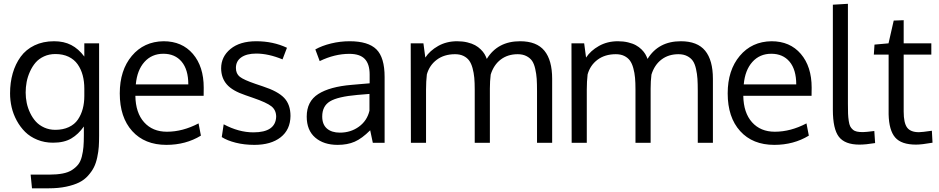

<svg xmlns="http://www.w3.org/2000/svg" viewBox="-20 -769 5059 1034"><path d="M277.8 -69.8Q319.3 -69.8 350.6 -84.5Q381.8 -99.1 399.4 -125Q417 -150.9 425.5 -182.6Q434.1 -214.4 434.1 -252V-291.5Q434.1 -330.6 425.3 -363.5Q416.5 -396.5 398.2 -422.6Q379.9 -448.7 349.4 -463.4Q318.8 -478 278.3 -478Q244.6 -478 217 -465.3Q189.5 -452.6 171.6 -431.9Q153.8 -411.1 141.4 -383.5Q128.9 -356 123.5 -327.6Q118.2 -299.3 118.2 -270.5Q118.2 -242.2 124 -214.4Q129.9 -186.5 142.6 -160.2Q155.3 -133.8 173.3 -114Q191.4 -94.2 218.5 -82Q245.6 -69.8 277.8 -69.8ZM152.3 245.1 145 171.4H244.6Q286.1 171.4 316.9 165.5Q347.7 159.7 368.2 146.2Q388.7 132.8 401.4 116.5Q414.1 100.1 420.7 74Q427.2 47.9 429.4 22.2Q431.6 -3.4 431.6 -40.5V-87.9Q402.3 -45.9 363.8 -23.2Q325.2 -0.5 265.6 -0.5Q219.7 -0.5 180.9 -16.4Q142.1 -32.2 115.5 -58.6Q88.9 -85 70.1 -119.6Q51.3 -154.3 42.7 -191.4Q34.2 -228.5 34.2 -266.1Q34.2 -324.7 48.6 -374.5Q63 -424.3 91.3 -463.4Q119.6 -502.4 165.8 -524.7Q211.9 -546.9 271.5 -546.9Q324.2 -546.9 363.5 -526.6Q402.8 -506.3 434.1 -464.4V-535.6H513.7V-38.6Q513.7 -4.4 512 21.2Q510.3 46.9 503.7 78.1Q497.1 109.4 485.8 131.8Q474.6 154.3 454.3 177Q434.1 199.7 406 213.6Q377.9 227.5 336.4 236.3Q294.9 245.1 242.7 245.1Z M711.4 -314.5H994.1Q994.1 -394 958.3 -436.8Q922.4 -479.5 859.9 -479.5Q797.4 -479.5 757.8 -435.3Q718.3 -391.1 711.4 -314.5ZM876 11.2Q759.3 11.2 692.1 -63Q625 -137.2 625 -266.1Q625 -390.6 689.9 -468Q754.9 -545.4 860.8 -546.9Q960.4 -546.9 1018.8 -478.8Q1077.1 -410.6 1077.1 -296.9Q1077.1 -291 1076.9 -275.4Q1076.7 -259.8 1076.7 -252.9H709Q710.4 -161.6 756.1 -110.6Q801.8 -59.6 878.9 -59.6Q963.9 -59.6 1049.3 -104.5L1062 -38.6Q980.5 11.2 876 11.2Z M1350.1 11.2Q1295.4 11.2 1249.3 -0.5Q1203.1 -12.2 1174.3 -30.8L1184.6 -99.6Q1266.1 -56.2 1344.7 -56.2Q1463.9 -56.2 1467.3 -140.1Q1467.3 -175.8 1441.9 -196.3Q1416.5 -216.8 1342.3 -242.2L1301.8 -256.3Q1231.4 -279.8 1201.4 -314.5Q1171.4 -349.1 1170.9 -400.9Q1170.9 -463.9 1221.4 -505.4Q1272 -546.9 1359.9 -546.9Q1450.7 -546.9 1525.4 -511.7L1501.5 -449.2Q1425.8 -480.5 1359.9 -480.5Q1308.6 -480.5 1279.5 -460.2Q1250.5 -439.9 1250.5 -403.3Q1250.5 -372.1 1271.5 -355.5Q1292.5 -338.9 1355.5 -317.4Q1371.6 -311.5 1396 -303.7Q1477.1 -277.3 1510.7 -241.5Q1544.4 -205.6 1544.4 -144.5Q1543.5 -70.3 1491.2 -29.5Q1439 11.2 1350.1 11.2Z M1810.5 -54.7Q1868.7 -54.7 1912.8 -86.7Q1957 -118.7 1969.7 -172.9V-263.2Q1967.3 -263.2 1940.2 -260.7Q1913.1 -258.3 1904.8 -257.8Q1798.8 -248.5 1757.1 -223.1Q1715.3 -197.8 1715.3 -141.6Q1715.3 -98.6 1740.7 -76.7Q1766.1 -54.7 1810.5 -54.7ZM1987.8 0Q1980.5 -31.2 1973.6 -67.4Q1929.2 -22.9 1890.1 -5.9Q1851.1 11.2 1798.3 11.2Q1723.1 11.2 1677.5 -28.1Q1631.8 -67.4 1631.8 -141.1Q1631.8 -223.1 1694.1 -262.7Q1756.3 -302.2 1873.5 -312Q1889.6 -313.5 1922.1 -316.2Q1954.6 -318.8 1970.7 -320.3V-367.7Q1970.7 -424.3 1944.3 -451.7Q1918 -479 1861.3 -479Q1782.2 -479 1701.7 -439.9Q1699.2 -445.8 1689 -473.9Q1678.7 -502 1678.2 -502.9Q1713.9 -522.9 1762.9 -534.9Q1812 -546.9 1862.8 -546.9Q1962.9 -546.9 2007.1 -503.2Q2051.3 -459.5 2051.3 -354.5V0Z M2872.1 0V-278.8Q2872.1 -317.9 2870.4 -344.2Q2868.7 -370.6 2862.5 -397.9Q2856.4 -425.3 2845.5 -441.2Q2834.5 -457 2814.9 -467Q2795.4 -477.1 2768.1 -477.1Q2714.4 -477.1 2676.5 -448.2Q2638.7 -419.4 2622.6 -367.2Q2618.2 -332 2618.2 -292V0H2536.6V-287.6Q2536.6 -323.7 2534.2 -350.3Q2531.7 -377 2524.9 -402.1Q2518.1 -427.2 2506.6 -442.9Q2495.1 -458.5 2476.1 -467.8Q2457 -477.1 2430.7 -477.1Q2372.1 -477.1 2332.3 -447.3Q2292.5 -417.5 2278.8 -368.2Q2274.4 -330.6 2274.4 -286.6V0H2192.9Q2191.9 -502.4 2191.9 -535.6H2260.3L2270.5 -459Q2294.9 -496.1 2339.8 -521.5Q2384.8 -546.9 2441.9 -546.9Q2471.7 -546.9 2496.8 -540.8Q2522 -534.7 2538.8 -525.4Q2555.7 -516.1 2568.8 -503.2Q2582 -490.2 2589.4 -477.8Q2596.7 -465.3 2601.6 -451.7Q2660.2 -546.9 2780.8 -546.9Q2870.1 -546.9 2911.9 -495.8Q2953.6 -444.8 2953.6 -344.7V0Z M3737.8 0V-278.8Q3737.8 -317.9 3736.1 -344.2Q3734.4 -370.6 3728.3 -397.9Q3722.2 -425.3 3711.2 -441.2Q3700.2 -457 3680.7 -467Q3661.1 -477.1 3633.8 -477.1Q3580.1 -477.1 3542.2 -448.2Q3504.4 -419.4 3488.3 -367.2Q3483.9 -332 3483.9 -292V0H3402.3V-287.6Q3402.3 -323.7 3399.9 -350.3Q3397.5 -377 3390.6 -402.1Q3383.8 -427.2 3372.3 -442.9Q3360.8 -458.5 3341.8 -467.8Q3322.8 -477.1 3296.4 -477.1Q3237.8 -477.1 3198 -447.3Q3158.2 -417.5 3144.5 -368.2Q3140.1 -330.6 3140.1 -286.6V0H3058.6Q3057.6 -502.4 3057.6 -535.6H3126L3136.2 -459Q3160.6 -496.1 3205.6 -521.5Q3250.5 -546.9 3307.6 -546.9Q3337.4 -546.9 3362.5 -540.8Q3387.7 -534.7 3404.5 -525.4Q3421.4 -516.1 3434.6 -503.2Q3447.8 -490.2 3455.1 -477.8Q3462.4 -465.3 3467.3 -451.7Q3525.9 -546.9 3646.5 -546.9Q3735.8 -546.9 3777.6 -495.8Q3819.3 -444.8 3819.3 -344.7V0Z M3985.4 -314.5H4268.1Q4268.1 -394 4232.2 -436.8Q4196.3 -479.5 4133.8 -479.5Q4071.3 -479.5 4031.7 -435.3Q3992.2 -391.1 3985.4 -314.5ZM4149.9 11.2Q4033.2 11.2 3966.1 -63Q3898.9 -137.2 3898.9 -266.1Q3898.9 -390.6 3963.9 -468Q4028.8 -545.4 4134.8 -546.9Q4234.4 -546.9 4292.7 -478.8Q4351.1 -410.6 4351.1 -296.9Q4351.1 -291 4350.8 -275.4Q4350.6 -259.8 4350.6 -252.9H3982.9Q3984.4 -161.6 4030 -110.6Q4075.7 -59.6 4152.8 -59.6Q4237.8 -59.6 4323.2 -104.5L4335.9 -38.6Q4254.4 11.2 4149.9 11.2Z M4608.4 9.8Q4530.3 9.8 4497.8 -32.2Q4465.3 -74.2 4465.3 -178.2V-743.7L4546.4 -748.5V-210.4Q4546.4 -177.2 4547.1 -157.2Q4547.9 -137.2 4550.8 -117.9Q4553.7 -98.6 4558.6 -88.9Q4563.5 -79.1 4572.8 -71Q4582 -63 4595 -60.3Q4607.9 -57.6 4627 -57.6Q4642.6 -57.6 4688.5 -63.5L4692.9 1.5Q4642.6 9.8 4608.4 9.8Z M4913.1 9.8Q4834 9.8 4800.8 -28.8Q4767.6 -67.4 4765.6 -153.3V-475.1H4686L4689.5 -528.8L4765.1 -535.6L4793 -658.2L4846.7 -660.2V-535.6H4995.6V-475.1H4846.7V-168Q4846.7 -106.9 4865.2 -82Q4883.8 -57.1 4928.7 -57.1Q4944.8 -57.1 4998.5 -64.9L5002 -0.5Q4943.8 9.8 4913.1 9.8Z"/></svg>

Font: Oxygen
Style: Regular
Weight: 400
Designer: Vernon Adams
Foundry: Vernon Adams
Version: Version Release 0.2.3 webfont; ttfautohint (v0.93.3-1d66) -l